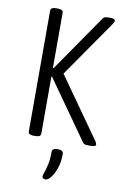

<svg xmlns="http://www.w3.org/2000/svg" viewBox="-100 -761 690 1044"><g transform="rotate(10 245.0 -238.5)"><path d="M123 2Q93 2 93 -16V-684Q93 -702 123 -702H131Q162 -702 162 -684V-379H166L378 -686Q383 -695 390 -698.5Q397 -702 414 -702H422Q449 -702 449 -690Q449 -682 438 -667L224 -359L458 -28Q466 -15 466 -9Q466 2 437 2H423Q412 2 405 0Q398 -2 392 -11L166 -331H162V-16Q162 2 131 2ZM228 225Q222 225 215.5 222Q209 219 209 211Q209 202 215.5 185Q222 168 228 140.5Q234 113 234 72Q234 51 265 51Q296 51 296 72Q296 117 284 151.5Q272 186 256 205.5Q240 225 228 225Z"/></g></svg>

Font: Asap Condensed Light
Style: Regular
Weight: 300
Width: 3
Designer: Pablo Cosgaya
Foundry: Omnibus-Type
Version: Version 3.001; ttfautohint (v1.8.4.7-5d5b)